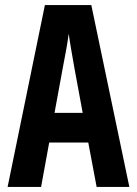

<svg xmlns="http://www.w3.org/2000/svg" viewBox="-20 -737 540 757"><path d="M10 0 157 -717H340L490 0H361L328 -175H174L142 0ZM228 -472 195 -292H306L273 -471Q268 -500 261.5 -537Q255 -574 251 -604Q247 -574 240 -535.5Q233 -497 228 -472Z"/></svg>

Font: Noto Sans Mono ExtraCondensed
Style: Bold
Weight: 700
Width: 2
Designer: Monotype Design Team
Foundry: Monotype Imaging Inc.
Version: Version 2.014